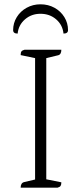

<svg xmlns="http://www.w3.org/2000/svg" viewBox="-20 -872 377 892"><path d="M76 0Q76 -22 92 -26L143 -38V-602L76 -616Q76 -628 79.5 -633Q83 -638 94 -641H265Q265 -618 249 -615L195 -602V-39L265 -25Q265 -14 261.5 -8.5Q258 -3 247 0ZM168 -852Q133 -852 104 -836Q75 -820 58 -792.5Q41 -765 41 -732Q41 -716 62 -716Q66 -756 96 -782Q126 -808 168 -808Q211 -808 241 -782Q271 -756 275 -716Q296 -716 296 -732Q296 -765 279 -792.5Q262 -820 233 -836Q204 -852 168 -852Z"/></svg>

Font: Petrona ExtraLight
Style: Regular
Weight: 200
Designer: Ringo R. Seeber
Foundry: Ringo R. Seeber
Version: Version 2.001; ttfautohint (v1.8.3)